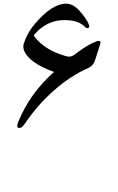

<svg xmlns="http://www.w3.org/2000/svg" viewBox="-20 -583 626 1017"><path d="M330.6 -285.2Q354.5 -278.3 373 -292.5Q442.9 -346.2 488.3 -362.8Q518.6 -374 510.3 -348.1L483.9 -265.1Q473.6 -233.9 447.8 -222.7Q355.5 -183.1 263.7 -102.1Q176.3 -24.9 109.9 74.7Q92.8 99.1 77.1 93.8Q65.4 89.8 77.6 60.5Q138.7 -89.4 266.1 -201.7Q134.3 -250 107.9 -314Q100.1 -333.5 106.4 -353.5Q125 -410.2 164.1 -456.1Q255.4 -563.5 330.1 -563.5Q365.7 -563.5 398.4 -528.8Q437.5 -486.3 450.7 -453.1Q455.6 -439.5 448.2 -435.5Q439.9 -430.7 429.2 -441.4Q396 -475.6 326.2 -476.6Q231.9 -478.5 164.1 -402.8Q156.7 -395.5 163.6 -387.2Q219.2 -316.4 330.6 -285.2ZM514.2 413.1Z"/></svg>

Font: Amiri
Style: Regular
Weight: 400
Designer: Khaled Hosny
Version: Version 000.108